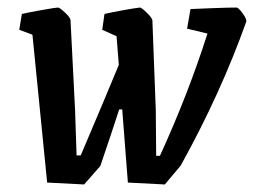

<svg xmlns="http://www.w3.org/2000/svg" viewBox="-20 -480 673 509"><path d="M633 -423Q565 -232 459 -41L417 9L319 4L304 -190H296Q280 -140 246 -40L203 9L105 4L66 -388L31 -401L38 -443Q55 -447 91.5 -453.5Q128 -460 134 -460Q138 -460 152.5 -446.5Q167 -433 167 -426L179 -188L183 -68H194Q262 -228 295 -308L289 -384L251 -401L257 -443Q274 -447 304 -452.5Q334 -458 351 -460Q355 -460 369 -446.5Q383 -433 384 -426L393 -188L394 -67H404Q479 -231 530 -391L476 -404L485 -456Q507 -457 546.5 -458.5Q586 -460 607 -460Q612 -460 623 -445Q634 -430 633 -423Z"/></svg>

Font: Grenze Medium
Style: Italic
Weight: 500
Italic angle: -10°
Designer: Renata Polastri
Foundry: Omnibus-Type
Version: Version 1.002; ttfautohint (v1.8)